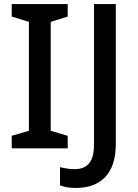

<svg xmlns="http://www.w3.org/2000/svg" viewBox="-20 -734 684 950"><path d="M315 0V-62L231 -87V-626L315 -652V-714H38V-652L123 -626V-87L38 -62V0ZM355 196C474 196 553 130 553 -21V-714H445V-16C445 79 400 103 349 103C322 103 298 98 277 93V183C296 191 321 196 355 196Z"/></svg>

Font: Noto Sans Devanagari UI Medium
Style: Regular
Weight: 500
Designer: Jelle Bosma - Monotype Design Team
Foundry: Monotype Imaging Inc.
Version: Version 2.004